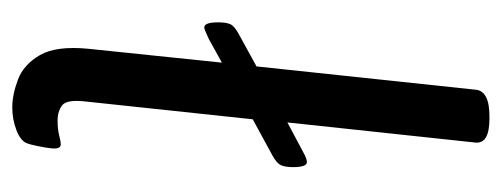

<svg xmlns="http://www.w3.org/2000/svg" viewBox="-266 -526 798 305"><g transform="rotate(90 132.5 -373.0)"><path d="M150 6Q130 6 106 -3Q82 -12 67 -38Q52 -64 57 -115L79 -327L41 -306Q32 -302 28.5 -300.5Q25 -299 23 -299Q15 -299 15 -321Q15 -334 18 -340.5Q21 -347 34 -354L85 -382L122 -730Q124 -752 164 -752H168Q208 -752 206 -730L174 -431L219 -455Q228 -460 231.5 -461Q235 -462 237 -462Q245 -462 245 -440Q245 -428 242 -421Q239 -414 226 -407L169 -376L141 -113Q137 -81 146.5 -73.5Q156 -66 171 -66Q185 -66 194.5 -68.5Q204 -71 209 -71Q217 -71 215 -55Q214 -46 211.5 -34Q209 -22 207 -17Q203 -7 186 -0.5Q169 6 150 6Z"/></g></svg>

Font: Asap Condensed Condensed Regular
Style: Italic
Weight: 400
Width: 3
Italic angle: -6°
Designer: Pablo Cosgaya
Foundry: Omnibus-Type
Version: Version 3.001; ttfautohint (v1.8.4.7-5d5b)